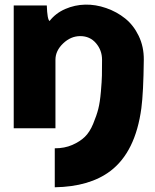

<svg xmlns="http://www.w3.org/2000/svg" viewBox="-20 -543 657 813"><path d="M38.1 0V-520H178.2Q180.2 -460 189.9 -454.1Q215.8 -487.3 256.3 -504.9Q296.9 -522.5 340.8 -523.4Q384.8 -524.4 429.7 -508.8Q474.6 -493.2 510 -464.8Q545.4 -436.5 567.4 -390.9Q589.4 -345.2 588.9 -290Q587.4 -151.9 578.6 -85Q553.7 100.6 447.3 181.2Q359.4 247.6 211.9 250V85Q253.4 85 285.9 70.8Q318.4 56.6 339.1 36.6Q359.9 16.6 374.5 -18.8Q389.2 -54.2 396.2 -81.8Q403.3 -109.4 407.2 -154.5Q411.1 -199.7 411.6 -223.6Q412.1 -247.6 412.1 -290Q412.1 -330.1 386.5 -360.1Q360.8 -390.1 319.8 -390.1Q279.8 -390.1 247.3 -359.1Q214.8 -328.1 214.8 -290V0Z"/></svg>

Font: Hussar Preview
Style: Bold
Weight: 700
Foundry: Cannot Into Space Fonts, PlusOne Fonts
Version: Version 2.29RC2 "Millennial"